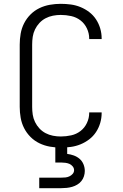

<svg xmlns="http://www.w3.org/2000/svg" viewBox="-20 -763 640 1003"><path d="M297 8Q269 8 240.5 3Q212 -2 186 -14.5Q160 -27 139.5 -47.5Q119 -68 106 -93.5Q93 -119 88 -147.5Q83 -176 83 -205V-530Q83 -559 88 -587.5Q93 -616 106 -641.5Q119 -667 139.5 -687.5Q160 -708 186 -720.5Q212 -733 240.5 -738Q269 -743 297 -743Q324 -743 350 -739.5Q376 -736 400.5 -726Q425 -716 446 -700Q467 -684 481.5 -662Q496 -640 503.5 -614.5Q511 -589 511 -563V-559H446V-562Q446 -589 434 -614.5Q422 -640 400.5 -656.5Q379 -673 352 -679Q325 -685 297 -685Q277 -685 256.5 -681Q236 -677 218 -667.5Q200 -658 186 -643Q172 -628 163 -609.5Q154 -591 151 -571Q148 -551 148 -530V-205Q148 -184 151 -164Q154 -144 163 -125.5Q172 -107 186 -92Q200 -77 218 -67.5Q236 -58 256.5 -54Q277 -50 297 -50Q325 -50 352 -56Q379 -62 400.5 -78.5Q422 -95 434 -120.5Q446 -146 446 -173V-176H511V-172Q511 -146 503.5 -120.5Q496 -95 481.5 -73Q467 -51 446 -35Q425 -19 400.5 -9Q376 1 350 4.5Q324 8 297 8ZM185 220V165H300Q311 165 321.5 164Q332 163 342 158.5Q352 154 359.5 145.5Q367 137 367 126Q367 115 359.5 106Q352 97 342.5 93Q333 89 322 87.5Q311 86 300 86H269V-50H331V41Q348 43 365 49Q382 55 395.5 66.5Q409 78 416 95Q423 112 423 130Q423 144 418.5 158Q414 172 405 183Q396 194 383.5 201.5Q371 209 357 213Q343 217 328.5 218.5Q314 220 300 220Z"/></svg>

Font: Iosevka Light Extended
Style: Regular
Weight: 300
Width: 7
Monospace: yes
Designer: Belleve Invis
Foundry: Belleve Invis
Version: Version 32.5.0; ttfautohint (v1.8.4)